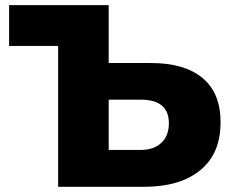

<svg xmlns="http://www.w3.org/2000/svg" viewBox="-20 -720 895 740"><path d="M204.1 0V-543H15.1V-700.2H398.9V-477.1H562Q690.9 -477.1 760.5 -419.4Q830.1 -361.8 830.1 -249Q830.1 -127.9 752 -64Q673.8 0 535.2 0ZM398.9 -142.1H522Q572.3 -142.1 601.6 -169.2Q630.9 -196.3 630.9 -245.1Q630.9 -335.9 522 -335.9H398.9Z"/></svg>

Font: Montserrat ExtraBold
Style: Regular
Weight: 800
Designer: Julieta Ulanovsky
Foundry: Julieta Ulanovsky
Version: Version 9.000